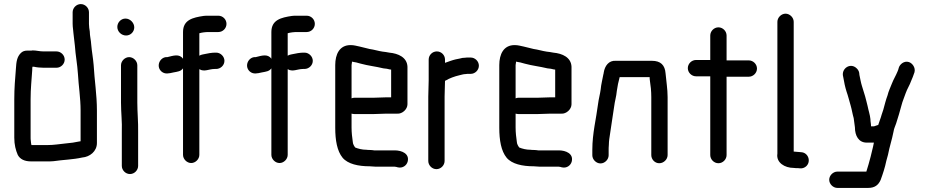

<svg xmlns="http://www.w3.org/2000/svg" viewBox="-20 -768 4553 941"><path d="M416 -651V-708C416 -729 398 -748 376 -748C354 -748 336 -729 336 -708V-652C336 -642 337 -633 338 -625L340 -605C342 -583 345 -566 347 -544C350 -498 359 -453 362 -405C365 -348 375 -288 375 -226V-76C374 -75 372 -75 370 -75C348 -70 326 -67 302 -65C271 -62 245 -57 212 -57H134C133 -64 131 -70 131 -79C130 -84 130 -88 130 -93V-282C130 -334 135 -378 138 -425C138 -431 138 -436 139 -441H146C158 -438 177 -436 193 -436H257C278 -436 297 -454 297 -476C297 -498 278 -516 257 -516H193C174 -516 158 -521 140 -521C137 -520 133 -520 128 -520H113C100 -520 90 -516 82 -508C63 -489 60 -465 58 -432C54 -381 50 -337 50 -282V-93C50 -59 57 -32 67 -9C78 12 100 23 132 23H212C222 23 232 23 242 22C289 15 339 14 383 4C420 1 455 -26 455 -67V-226C455 -304 443 -375 439 -449C436 -485 430 -515 427 -550C426 -572 420 -592 420 -614C418 -627 416 -637 416 -651Z M573 -448V-265C573 -217 579 -170 577 -122V45C577 66 595 85 617 85C639 85 657 66 657 45V-79V-122C658 -168 653 -218 653 -265V-448C653 -469 634 -488 613 -488C592 -488 573 -469 573 -448ZM555 -636C555 -613 575 -594 598 -594C620 -594 638 -612 638 -634C638 -656 618 -677 595 -677C573 -677 555 -658 555 -636Z M917 31C938 31 957 12 957 -9V-429C981 -414 1004 -430 1032 -430H1039C1061 -430 1080 -448 1080 -470C1080 -491 1061 -510 1040 -510H1033C1019 -510 995 -506 983 -503L973 -501C967 -500 962 -498 957 -495V-605C970 -609 987 -611 1003 -611H1050C1072 -611 1090 -629 1090 -651C1090 -673 1072 -691 1050 -691H1003C993 -691 985 -691 978 -690C925 -682 877 -671 877 -611V-480C859 -506 829 -495 800 -488H793C761 -484 744 -441 772 -417C789 -403 808 -408 830 -413C851 -417 866 -418 877 -433V-9C877 12 896 31 917 31Z M1350 31C1371 31 1390 12 1390 -9V-429C1414 -414 1437 -430 1465 -430H1472C1494 -430 1513 -448 1513 -470C1513 -491 1494 -510 1473 -510H1466C1452 -510 1428 -506 1416 -503L1406 -501C1400 -500 1395 -498 1390 -495V-605C1403 -609 1420 -611 1436 -611H1483C1505 -611 1523 -629 1523 -651C1523 -673 1505 -691 1483 -691H1436C1426 -691 1418 -691 1411 -690C1358 -682 1310 -671 1310 -611V-480C1292 -506 1262 -495 1233 -488H1226C1194 -484 1177 -441 1205 -417C1222 -403 1241 -408 1263 -413C1284 -417 1299 -418 1310 -433V-9C1310 12 1329 31 1350 31Z M1873 -211H1927C1951 -209 1977 -232 1977 -257V-441C1975 -487 1932 -506 1888 -510L1871 -513L1855 -515C1834 -518 1813 -525 1791 -528C1776 -531 1757 -537 1742 -540C1726 -543 1716 -547 1698 -547C1644 -547 1623 -502 1623 -449V-142C1623 -81 1632 -28 1659 5C1685 36 1736 47 1792 47C1803 47 1811 49 1823 49H1915C1921 49 1924 51 1929 52C1953 58 1973 43 1978 24C1988 -15 1949 -31 1915 -31H1814C1807 -32 1800 -33 1792 -33C1787 -33 1782 -33 1776 -34C1755 -34 1736 -39 1721 -45C1716 -51 1709 -63 1709 -73C1706 -95 1703 -117 1703 -143V-211C1708 -210 1712 -209 1717 -209H1811C1826 -209 1859 -211 1873 -211ZM1811 -289H1717C1712 -289 1708 -288 1703 -286V-449C1703 -452 1704 -456 1705 -463V-466C1711 -465 1718 -463 1726 -462L1748 -456C1784 -446 1823 -442 1859 -433L1876 -431C1882 -430 1890 -427 1897 -427V-291H1873C1860 -291 1826 -289 1811 -289Z M2081 -476V-374C2081 -350 2079 -319 2079 -294V21C2079 42 2097 61 2119 61C2141 61 2159 42 2159 21V-295C2159 -318 2161 -350 2161 -372C2162 -373 2163 -373 2164 -373C2181 -384 2209 -394 2231 -399C2241 -401 2251 -405 2262 -405C2267 -406 2272 -406 2277 -406H2287C2308 -406 2327 -424 2327 -446C2327 -468 2308 -486 2287 -486H2277C2270 -486 2264 -486 2258 -485C2251 -485 2242 -484 2233 -481L2213 -477C2196 -473 2178 -466 2161 -460V-476C2161 -498 2143 -516 2121 -516C2099 -516 2081 -498 2081 -476Z M2677 -211H2731C2755 -209 2781 -232 2781 -257V-441C2779 -487 2736 -506 2692 -510L2675 -513L2659 -515C2638 -518 2617 -525 2595 -528C2580 -531 2561 -537 2546 -540C2530 -543 2520 -547 2502 -547C2448 -547 2427 -502 2427 -449V-142C2427 -81 2436 -28 2463 5C2489 36 2540 47 2596 47C2607 47 2615 49 2627 49H2719C2725 49 2728 51 2733 52C2757 58 2777 43 2782 24C2792 -15 2753 -31 2719 -31H2618C2611 -32 2604 -33 2596 -33C2591 -33 2586 -33 2580 -34C2559 -34 2540 -39 2525 -45C2520 -51 2513 -63 2513 -73C2510 -95 2507 -117 2507 -143V-211C2512 -210 2516 -209 2521 -209H2615C2630 -209 2663 -211 2677 -211ZM2615 -289H2521C2516 -289 2512 -288 2507 -286V-449C2507 -452 2508 -456 2509 -463V-466C2515 -465 2522 -463 2530 -462L2552 -456C2588 -446 2627 -442 2663 -433L2680 -431C2686 -430 2694 -427 2701 -427V-291H2677C2664 -291 2630 -289 2615 -289Z M2963 -7V-34C2963 -39 2963 -47 2964 -58C2964 -68 2965 -77 2966 -86C2973 -138 2983 -195 2990 -246C2993 -272 3001 -296 3003 -322C3006 -345 3011 -368 3017 -390H3164C3164 -385 3164 -379 3165 -374C3169 -349 3172 -321 3172 -292V-8C3172 13 3189 32 3211 32C3233 32 3252 13 3252 -8V-292C3252 -332 3245 -372 3242 -408C3239 -449 3218 -470 3175 -470H2999C2963 -473 2944 -444 2939 -413C2939 -410 2938 -407 2937 -403C2933 -379 2926 -355 2924 -330C2921 -307 2914 -283 2911 -258C2902 -186 2883 -115 2883 -34V-7C2883 14 2902 33 2923 33C2944 33 2963 14 2963 -7Z M3461 -594V-474H3391C3370 -474 3351 -456 3351 -434C3351 -412 3370 -394 3391 -394H3461V-8C3461 13 3479 32 3501 32C3523 32 3541 13 3541 -8V-392H3650C3671 -392 3690 -410 3690 -432C3690 -454 3671 -472 3650 -472H3541V-594C3541 -615 3523 -634 3501 -634C3479 -634 3461 -615 3461 -594Z M3790 -661V-15C3783 29 3826 55 3870 55C3876 56 3883 56 3890 56L3901 57C3912 58 3921 55 3930 48C3957 25 3942 -20 3907 -22L3896 -23L3872 -25H3870V-661C3870 -682 3851 -701 3830 -701C3809 -701 3790 -682 3790 -661Z M4044 113C4044 134 4063 153 4084 153H4235C4267 153 4285 139 4296 114C4307 84 4317 54 4324 20L4332 -9C4340 -51 4351 -81 4359 -122C4362 -141 4367 -147 4372 -163C4381 -192 4391 -223 4398 -251C4403 -272 4413 -293 4419 -312C4426 -332 4439 -352 4445 -370C4452 -385 4456 -397 4462 -414C4468 -437 4451 -459 4434 -464C4411 -471 4390 -453 4385 -436C4383 -430 4382 -423 4379 -418C4371 -398 4359 -379 4351 -358C4343 -337 4335 -322 4330 -301C4321 -277 4316 -255 4309 -230L4301 -206C4296 -187 4289 -172 4284 -155H4282C4275 -153 4269 -151 4264 -149H4249C4249 -162 4246 -171 4246 -184C4244 -205 4236 -228 4232 -249L4226 -273C4224 -280 4222 -287 4220 -296L4204 -348C4199 -364 4196 -383 4192 -401L4191 -411C4189 -422 4183 -430 4174 -437C4145 -459 4107 -433 4111 -399L4113 -389C4117 -365 4122 -341 4129 -319C4136 -300 4143 -271 4149 -251C4155 -231 4158 -209 4164 -189C4166 -173 4168 -160 4170 -144C4170 -103 4188 -69 4228 -69H4263C4261 -55 4257 -43 4254 -29L4247 0C4240 25 4234 50 4226 73H4084C4063 73 4044 92 4044 113Z"/></svg>

Font: Electronic
Style: ExBd
Weight: 800
Version: Version 1.011